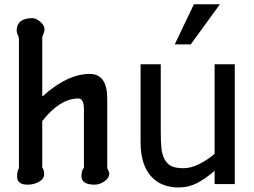

<svg xmlns="http://www.w3.org/2000/svg" viewBox="-20 -838 1155 874"><path d="M362.1 -339.5Q362.1 -389.7 336.9 -389.7Q252.8 -389.7 172.3 -286.7V-76.4Q181 -63.6 181 -44.6Q181 -24.1 156.9 -10.3Q134.4 2.6 105.1 2.6Q57.9 2.6 57.9 -34.4Q57.9 -62.1 66.2 -71.8V-664.1Q65.6 -668.2 60.5 -680.5Q55.9 -691.3 55.9 -697.4Q55.9 -755.4 127.7 -755.4Q143.6 -755.4 162.1 -740Q182.6 -723.6 182.6 -704.1Q182.6 -692.8 172.3 -669.2V-400H174.4Q286.7 -501.5 388.2 -501.5Q468.2 -501.5 468.2 -388.7V-72.8Q468.7 -70.3 473.3 -61.5Q477.4 -53.3 477.4 -47.7Q477.4 -28.2 455.4 -12.8Q434.4 2.6 410.3 2.6Q350.8 2.6 350.8 -36.4Q350.8 -62.6 362.1 -74.4Z M1048.7 0H956.9V-60.5Q914.4 -23.6 876.2 -4.1Q837.9 15.4 791.3 15.4Q755.9 15.4 724.4 3.6Q692.8 -8.2 669.2 -33.8Q645.6 -59 632.8 -97.7Q620 -136.4 620 -191.3V-545.6H711.8V-234.9Q711.8 -191.3 714.9 -162.8Q717.9 -134.4 729.2 -112.8Q740.5 -91.8 759.7 -82.1Q779 -72.3 815.4 -72.3Q848.7 -72.3 886.9 -91.3Q925.1 -110.3 956.9 -137.9V-545.6H1048.7ZM981 -818.5 848.2 -635.9H775.4L862.6 -818.5Z"/></svg>

Font: Myanmar Handwriting
Style: Regular
Weight: 400
Designer: Khon Soe Zaw Thu
Foundry: PaOh Unicode khonsoezawthu@gmail.com and @hotmail.com
Version: Version 1.30 November 9, 2016